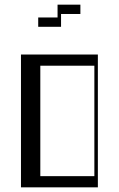

<svg xmlns="http://www.w3.org/2000/svg" viewBox="-20 -804 510 824"><path d="M70 -570H400V0H70ZM385 -48V-522H153V-48ZM144 -729H227V-784H325V-744H242V-689H144Z"/></svg>

Font: Facade Sud
Style: Regular
Weight: 100
Designer: Éléonore Fines
Foundry: Velvetyne Type Foundry
Version: Version 1.001;Glyphs 3.2 (3202)